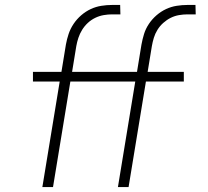

<svg xmlns="http://www.w3.org/2000/svg" viewBox="-20 -755 840 775"><path d="M151 0 221 -426H113V-465H228L246 -575Q250 -597 257 -618Q264 -639 277 -658.5Q290 -678 308 -693.5Q326 -709 346.5 -718.5Q367 -728 389 -731.5Q411 -735 432 -735H465L466 -697H432Q416 -697 398.5 -694Q381 -691 364.5 -683Q348 -675 334.5 -662.5Q321 -650 311.5 -634.5Q302 -619 296.5 -602.5Q291 -586 288 -569L271 -465H533L551 -575Q555 -597 561.5 -618Q568 -639 581 -658.5Q594 -678 612 -693.5Q630 -709 650.5 -718.5Q671 -728 693 -731.5Q715 -735 736 -735H769L770 -697H737Q720 -697 702.5 -694Q685 -691 669 -683Q653 -675 639 -662.5Q625 -650 615.5 -634.5Q606 -619 601 -602.5Q596 -586 593 -569L576 -465H722V-426H569L499 0H456L526 -426H264L194 0Z"/></svg>

Font: Iosevka Aile Extralight
Style: Italic
Weight: 200
Italic angle: -9°
Designer: Belleve Invis
Foundry: Belleve Invis
Version: Version 31.1.0; ttfautohint (v1.8.4)